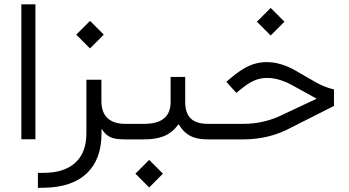

<svg xmlns="http://www.w3.org/2000/svg" viewBox="-20 -657 1645 905"><path d="M80.6 -636.7H147V-0.5H80.6Z M339.4 -493.7 404.3 -558.6 469.2 -493.7 404.3 -428.7ZM577.1 0H570.3Q544.4 0 527.1 -2.7Q509.8 -5.4 497.1 -12.2Q484.4 -19 476.3 -27.3Q468.3 -35.6 458.5 -50.3V-31.2V-28.3Q458.5 93.8 389.2 159.9Q319.8 226.1 186.5 228L158.7 228.5V157.7H185.5Q282.7 157.7 335 109.9Q387.2 62 387.2 -27.8V-281.2H458V-179.7Q458 -127.4 486.8 -100.3Q515.6 -73.2 570.3 -73.2H577.6Q583.5 -73.2 586.9 -64.2Q590.3 -55.2 590.3 -40V-34.7Q590.3 -19 586.9 -9.5Q583.5 0 577.1 0Z M971.2 0H961.9Q940.9 0 923.6 -2.4Q906.2 -4.9 892.3 -9.8Q878.4 -14.6 866.7 -22.5Q855 -30.3 845.5 -40.3Q835.9 -50.3 827.6 -63L821.8 -71.8L815.4 -63.5Q790.5 -30.8 753.2 -15.4Q715.8 0 656.7 0H573.7Q561 0 561 -34.7V-40Q561 -50.3 562.5 -57.6Q564 -64.9 566.9 -69.1Q569.8 -73.2 573.7 -73.2H659.2Q784.2 -73.2 784.2 -175.8V-294.4H853V-175.8Q853 -124.5 878.7 -98.9Q904.3 -73.2 961.4 -73.2H971.7Q977.5 -73.2 981 -64.2Q984.4 -55.2 984.4 -40V-34.7Q984.4 -19 981 -9.5Q977.5 0 971.2 0ZM618.2 161.6 683.1 96.7 748 161.6 683.1 226.6Z M1190.9 -554.7 1255.9 -619.6 1320.8 -554.7 1255.9 -489.7ZM967.8 -73.2H1126Q1229 -73.2 1317.9 -119.1L1459.5 -185.5L1472.7 -191.9L1460 -198.7L1360.8 -253.4Q1296.4 -289.6 1239.7 -289.6Q1207.5 -289.6 1180.7 -278.3Q1153.8 -267.1 1123 -242.7L1093.8 -219.2L1046.9 -271.5L1071.3 -292Q1115.7 -329.6 1154.5 -346.9Q1193.4 -364.3 1236.8 -364.3Q1303.2 -364.3 1373 -324.2L1465.3 -271Q1508.3 -246.1 1554.2 -235.4V-157.7L1354 -56.6Q1250.5 0 1127 0H967.8Q955.1 0 955.1 -34.7V-40Q955.1 -50.3 956.5 -57.6Q958 -64.9 960.9 -69.1Q963.9 -73.2 967.8 -73.2Z"/></svg>

Font: Shabnam Light FD-WOL
Style: Light-FD-WOL
Weight: 300
Foundry: DejaVu fonts team - Redesigned by Saber Rastikerdar - Based on Vazir font
Version: Version 5.0.0